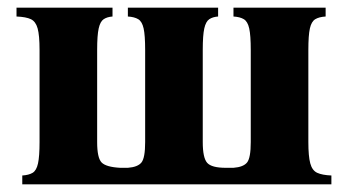

<svg xmlns="http://www.w3.org/2000/svg" viewBox="-20 -480 906 500"><path d="M783 -110Q783 -73 788 -54.5Q793 -36 806 -30Q819 -24 843 -23V0H38V-23Q55 -24 65 -30Q75 -36 79 -54.5Q83 -73 83 -110V-350Q83 -388 78 -406Q73 -424 60.5 -430Q48 -436 23 -437V-460H273V-437Q259 -436 250 -430Q241 -424 237 -406Q233 -388 233 -350V-110Q233 -69 244.5 -57Q256 -45 293 -43H313Q339 -45 348.5 -57Q358 -69 358 -110V-350Q358 -388 354 -406Q350 -424 340 -430Q330 -436 313 -437V-460H548V-437Q534 -436 525 -430Q516 -424 512 -406Q508 -388 508 -350V-110Q508 -69 519.5 -56Q531 -43 568 -43H588Q614 -45 623.5 -57Q633 -69 633 -110V-350Q633 -388 629 -406Q625 -424 615 -430Q605 -436 588 -437V-460H828V-437Q811 -436 801 -430Q791 -424 787 -406Q783 -388 783 -350Z"/></svg>

Font: Bona Nova SC
Style: Bold
Weight: 700
Designer: Mateusz Machalski
Foundry: Capitalics
Version: Version 4.001; ttfautohint (v1.8.4.7-5d5b)